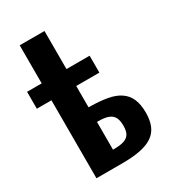

<svg xmlns="http://www.w3.org/2000/svg" viewBox="-199 -911 904 1013"><g transform="rotate(-30 252.5 -405.0)"><path d="M85 0V-810H236V-345Q238 -345 239.5 -345Q241 -345 242.5 -345Q244 -345 245 -345Q305 -344 349.5 -336Q394 -328 424 -308Q454 -288 469 -254.5Q484 -221 484 -169Q484 -124 470.5 -91.5Q457 -59 428.5 -39Q400 -19 354 -9.5Q308 0 242 0ZM236 -87H241Q280 -87 303 -94.5Q326 -102 336.5 -119.5Q347 -137 347 -169Q347 -202 337 -220.5Q327 -239 304.5 -247.5Q282 -256 243 -256Q242 -256 240 -256Q238 -256 236 -256ZM-4 -475V-578H377V-475Z"/></g></svg>

Font: Oswald SemiBold
Style: Regular
Weight: 600
Designer: Vernon Adams
Foundry: Vernon Adams
Version: Version 4.100; ttfautohint (v1.8.1.43-b0c9)